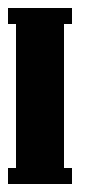

<svg xmlns="http://www.w3.org/2000/svg" viewBox="-20 -460 220 480"><path d="M0 -440H160V-400H140V-40H160V0H0V-40H20V-400H0Z"/></svg>

Font: SOV_poster
Style: Bold
Weight: 700
Version: Version 1.00